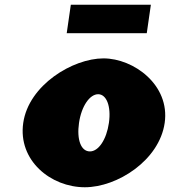

<svg xmlns="http://www.w3.org/2000/svg" viewBox="-20 -774 718 809"><path d="M278.4 -754 261.1 -634H598.4L615.7 -754ZM77.9 -256C55.1 -98 193.8 15 337.6 15C473.6 15 651.1 -98 673.9 -256C697 -416 543.1 -528 415.9 -528C287.1 -528 100.9 -416 77.9 -256ZM312.9 -256C323.1 -327 358.3 -377 393.6 -377C428.4 -377 449.1 -327 438.9 -256C428.8 -186 395.2 -136 358.9 -136C320.9 -136 302.8 -186 312.9 -256Z"/></svg>

Font: Blink
Style: WideObl
Weight: 400
Designer: Mew Too
Foundry: Cannot Into Space Fonts
Version: Version 001.000